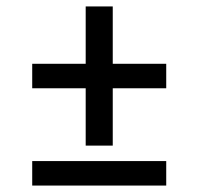

<svg xmlns="http://www.w3.org/2000/svg" viewBox="-20 -576 616 596"><path d="M80 0H496V-76H80ZM330 -124V-302H496V-378H330V-556H246V-378H80V-302H246V-124Z"/></svg>

Font: Iosevka SS01 Extended
Style: Regular
Weight: 400
Width: 7
Monospace: yes
Designer: Belleve Invis
Foundry: Belleve Invis
Version: Version 3.4.7; ttfautohint (v1.8.3)